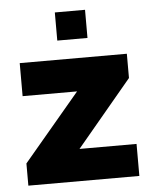

<svg xmlns="http://www.w3.org/2000/svg" viewBox="-49 -699 591 741"><g transform="rotate(-5 246.0 -328.5)"><path d="M191 -548V-657H308V-548ZM31 0V-86L250 -346H39V-474H454V-380L240 -124H461V0Z"/></g></svg>

Font: Kanit SemiBold
Style: Regular
Weight: 600
Designer: Katatrad Team
Foundry: CadsonDemak
Version: Version 2.000; ttfautohint (v1.8.3)